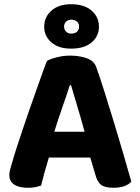

<svg xmlns="http://www.w3.org/2000/svg" viewBox="-20 -878 660 908"><path d="M407 -133H211Q200 -97 190.5 -62Q181 -27 174 0Q161 4 147 7Q133 10 113 10Q69 10 46.5 -5.5Q24 -21 24 -50Q24 -64 28 -77Q32 -90 37 -107Q44 -134 57 -174Q70 -214 85.5 -260.5Q101 -307 118 -356Q135 -405 151 -449.5Q167 -494 180 -531Q193 -568 202 -590Q217 -599 248.5 -607Q280 -615 311 -615Q356 -615 390.5 -602.5Q425 -590 435 -561Q454 -508 476 -438Q498 -368 520.5 -294Q543 -220 564 -148Q585 -76 601 -19Q590 -6 568.5 2Q547 10 517 10Q474 10 456.5 -5Q439 -20 431 -52ZM310 -475Q296 -430 275.5 -372.5Q255 -315 237 -255H380Q363 -318 345.5 -375.5Q328 -433 316 -475ZM189 -752Q189 -797 223 -827.5Q257 -858 316 -858Q379 -858 413.5 -827.5Q448 -797 448 -752Q448 -707 413.5 -677.5Q379 -648 316 -648Q257 -648 223 -677.5Q189 -707 189 -752ZM283 -752Q283 -737 293 -728Q303 -719 317 -719Q334 -719 344 -728Q354 -737 354 -752Q354 -767 344 -776Q334 -785 317 -785Q303 -785 293 -776Q283 -767 283 -752Z"/></svg>

Font: Baloo Bhai 2
Style: Bold
Weight: 700
Designer: Supriya Tembe, Noopur Datye and Ek Type
Foundry: Ek Type
Version: Version 1.640;PS 1.000;hotconv 16.6.51;makeotf.lib2.5.65220;